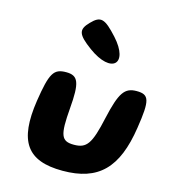

<svg xmlns="http://www.w3.org/2000/svg" viewBox="-118 -954 879 998"><g transform="rotate(15 321.0 -455.0)"><path d="M89 -367C55 -142 119 -50 311 -50C503 -50 596 -142 630 -367C654 -521 645 -550 577 -550C512 -550 488 -515 456 -373C424 -227 402 -196 333 -196C264 -196 253 -227 265 -373C277 -515 263 -550 198 -550C130 -550 113 -521 89 -367ZM249 -829C203 -782 211 -757 290 -699C425 -600 501 -672 391 -793C320 -871 296 -878 249 -829Z"/></g></svg>

Font: Hussar Skorodowane
Style: Ky
Weight: 700
Foundry: Cannot Into Space Fonts
Version: Version 0.892